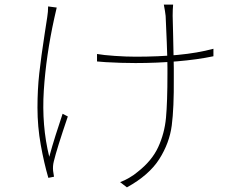

<svg xmlns="http://www.w3.org/2000/svg" viewBox="-20 -766 1017 828"><path d="M724.6 -698.2Q725.6 -669.9 725.6 -656.2Q725.6 -642.6 726.6 -615.2L729.5 -473.6V-428.7Q730.5 -300.8 720.7 -225.1Q710.9 -149.4 667 -80.1Q623 -10.7 527.3 42L498 19.5Q516.6 12.7 537.6 0.5Q558.6 -11.7 573.2 -24.4Q634.8 -72.3 662.1 -131.3Q689.5 -190.4 695.8 -257.8Q702.1 -325.2 702.1 -448.2V-473.6Q702.1 -509.8 699.2 -584Q696.3 -658.2 694.3 -697.3Q692.4 -715.8 686.5 -746.1H726.6Q724.6 -724.6 724.6 -698.2ZM565.4 -521.5Q663.1 -521.5 747.1 -529.3Q831.1 -537.1 900.4 -555.7V-523.4Q831.1 -508.8 743.7 -501.5Q656.2 -494.1 564.5 -494.1Q534.2 -494.1 500.5 -495.1Q466.8 -496.1 435.5 -498L398.4 -501V-533.2Q425.8 -528.3 475.1 -524.9Q524.4 -521.5 565.4 -521.5ZM213.9 -686.5Q178.7 -526.4 168.9 -375.5Q159.2 -224.6 192.4 -89.8Q198.2 -111.3 205.1 -134.8Q211.9 -158.2 219.7 -182.6Q235.4 -229.5 250 -275.4L272.5 -263.7Q224.6 -123 211.9 -69.3Q207 -49.8 209 -29.3L212.9 -3.9L188.5 1Q169.9 -62.5 155.8 -141.1Q141.6 -219.7 141.6 -301.8Q141.6 -379.9 149.4 -450.2Q157.2 -520.5 172.9 -622.1Q174.8 -631.8 183.6 -691.4Q187.5 -714.8 187.5 -738.3L224.6 -733.4Q219.7 -710 213.9 -686.5Z"/></svg>

Font: Min Sans VF VF
Style: Regular
Weight: 400
Designer: Jinseong-Kim, NotoSansCJK, Nunito
Foundry: Jinseong-Kim
Version: Version 1.420;Glyphs 3.1.2 (3151)